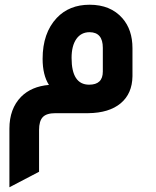

<svg xmlns="http://www.w3.org/2000/svg" viewBox="-20 -481 663 816"><path d="M20 314.9V65.9Q20 -19 69.8 -69.8Q113.8 -113.8 188 -120.1Q161.1 -162.1 161.1 -231Q161.1 -340.8 221.2 -404.8Q274.4 -460.9 360.8 -460.9Q449.7 -460.9 500 -403.8Q543 -355 543 -275.9V-157.2Q542 -83 492.9 -42Q443.8 -1 355 0H215.8Q177.7 0 161.9 16.6Q146 33.2 146 71.8V249ZM417 -277.8Q417 -343.8 360.8 -344.2Q324.7 -344.2 304.4 -315.2Q284.2 -286.1 284.2 -234.9Q284.2 -121.1 358.9 -121.1Q417 -121.1 417 -176.8Z"/></svg>

Font: Tajawal
Style: Bold
Weight: 700
Designer: Boutros Fonts
Foundry: Created by Boutros International 2017
Version: Version 1.700